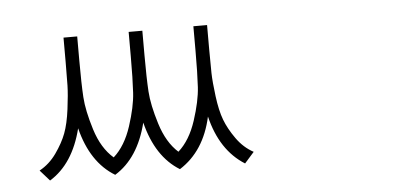

<svg xmlns="http://www.w3.org/2000/svg" viewBox="-35 -798 989 461"><g transform="rotate(-5 460.0 -567.5)"><path d="M477 -737V-678Q477 -643 477.5 -621.5Q478 -600 482.5 -565Q487 -530 495.5 -507.5Q504 -485 521 -461Q538 -437 562 -424L539 -398Q480 -435 460 -518Q442 -436 382 -398Q325 -433 304 -517Q283 -433 226 -398Q168 -433 147 -517Q126 -433 69 -398L46 -424Q70 -437 87 -461Q104 -485 112.5 -507.5Q121 -530 125.5 -565Q130 -600 130.5 -621.5Q131 -643 131 -678V-737H164V-678Q164 -623 166 -590.5Q168 -558 182.5 -511.5Q197 -465 226 -440Q254 -465 269 -511Q284 -557 286 -590.5Q288 -624 288 -678V-737H321V-678Q321 -623 323 -590.5Q325 -558 339.5 -511.5Q354 -465 382 -440Q410 -465 425 -511Q440 -557 442 -590.5Q444 -624 444 -678V-737Z"/></g></svg>

Font: Noto Sans Korean Thin
Style: Regular
Weight: 250
Designer: Ryoko NISHIZUKA  (kana & ideographs); Paul D. Hunt (Latin, Greek & Cyrillic); Wenlong ZHANG  (bopomofo); Sandoll Communi
Foundry: Adobe Systems Incorporated
Version: Version 1.0001;PS 1;hotconv 1.0.78;makeotf.lib2.5.61930